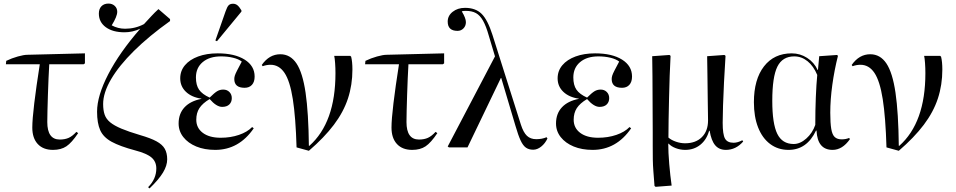

<svg xmlns="http://www.w3.org/2000/svg" viewBox="-20 -826 5359 1076"><path d="M277 14Q222 14 191.5 -19Q161 -52 161 -111Q161 -156 172 -247.5Q183 -339 203 -466H13L15 -485Q46 -500 80 -509.5Q114 -519 134 -519L456 -527V-471L449 -466H256Q254 -432 252 -386.5Q250 -341 248.5 -293.5Q247 -246 246 -206Q245 -166 245 -142Q245 -44 315 -44Q344 -44 365 -53.5Q386 -63 408 -87L418 -80Q382 -26 352 -6Q322 14 277 14Z M818 230 810 223Q856 177 856 118Q856 80 829.5 57Q803 34 738 17Q652 -6 605.5 -31.5Q559 -57 541.5 -96.5Q524 -136 524 -200Q524 -289 587 -410.5Q650 -532 766 -665Q723 -645 678 -645Q612 -645 573 -673.5Q534 -702 534 -750Q534 -776 548.5 -791Q563 -806 588 -806Q609 -806 623 -793Q637 -780 637 -760Q637 -734 606 -684Q641 -665 681 -665Q738 -665 787 -691Q812 -718 829.5 -737Q847 -756 868 -775L933 -719V-708Q815 -624 731 -541Q647 -458 602.5 -382Q558 -306 558 -243Q558 -208 566.5 -183.5Q575 -159 597.5 -140.5Q620 -122 660.5 -105Q701 -88 765 -69Q824 -52 857 -34Q890 -16 903.5 8Q917 32 917 67Q917 102 893.5 141Q870 180 818 230Z M1186 14Q1126 14 1080 -5Q1034 -24 1007.5 -57.5Q981 -91 981 -134Q981 -189 1014 -224.5Q1047 -260 1109 -272V-273Q1054 -281 1022 -311.5Q990 -342 990 -387Q990 -429 1016.5 -460.5Q1043 -492 1090.5 -509.5Q1138 -527 1200 -527Q1295 -527 1351 -492Q1407 -457 1407 -397Q1407 -367 1392 -350.5Q1377 -334 1351 -334Q1293 -334 1293 -383Q1293 -392 1296 -402Q1299 -412 1308.5 -430.5Q1318 -449 1335 -481Q1317 -495 1286 -502.5Q1255 -510 1219 -510Q1154 -510 1116 -478Q1078 -446 1078 -392Q1078 -349 1095.5 -323.5Q1113 -298 1155 -279Q1181 -305 1196.5 -314.5Q1212 -324 1231 -324Q1252 -324 1265.5 -310.5Q1279 -297 1279 -276Q1279 -254 1265 -240.5Q1251 -227 1225 -227Q1193 -227 1155 -271Q1115 -247 1097.5 -220Q1080 -193 1080 -155Q1080 -109 1116.5 -81.5Q1153 -54 1217 -54Q1272 -54 1319 -70Q1366 -86 1393 -114L1402 -107Q1319 14 1186 14ZM1196 -595 1187 -599 1244 -762Q1253 -788 1261.5 -796.5Q1270 -805 1286 -805Q1300 -805 1310.5 -796.5Q1321 -788 1333 -768V-761Z M1711 19 1642 0Q1637 -169 1621 -270.5Q1605 -372 1574.5 -417.5Q1544 -463 1496 -463Q1474 -463 1452 -455L1447 -462Q1489 -522 1551 -522Q1607 -522 1641.5 -470.5Q1676 -419 1692.5 -306.5Q1709 -194 1711 -9H1714Q1860 -139 1860 -416Q1860 -445 1858 -472.5Q1856 -500 1853 -513H1943L1948 -508Q1955 -480 1955 -436Q1955 -350 1930 -274Q1905 -198 1851 -126.5Q1797 -55 1711 19Z M2290 14Q2235 14 2204.5 -19Q2174 -52 2174 -111Q2174 -156 2185 -247.5Q2196 -339 2216 -466H2026L2028 -485Q2059 -500 2093 -509.5Q2127 -519 2147 -519L2469 -527V-471L2462 -466H2269Q2267 -432 2265 -386.5Q2263 -341 2261.5 -293.5Q2260 -246 2259 -206Q2258 -166 2258 -142Q2258 -44 2328 -44Q2357 -44 2378 -53.5Q2399 -63 2421 -87L2431 -80Q2395 -26 2365 -6Q2335 14 2290 14Z M3043 -57 3048 -50Q3035 -22 3013 -4.5Q2991 13 2968 13Q2944 13 2927.5 1.5Q2911 -10 2897.5 -39Q2884 -68 2869 -120L2789 -389H2787L2600 0H2496L2489 -5L2754 -510L2719 -627Q2704 -680 2687 -710Q2670 -740 2647.5 -752.5Q2625 -765 2591 -765Q2583 -765 2577.5 -764.5Q2572 -764 2568 -762Q2591 -724 2591 -702Q2591 -681 2577.5 -667Q2564 -653 2544 -653Q2489 -653 2489 -705Q2489 -738 2517 -760Q2545 -782 2586 -782Q2645 -782 2679 -748.5Q2713 -715 2740 -630L2899 -128Q2913 -84 2933 -65Q2953 -46 2985 -46Q3018 -46 3043 -57Z M3301 14Q3241 14 3195 -5Q3149 -24 3122.5 -57.5Q3096 -91 3096 -134Q3096 -189 3129 -224.5Q3162 -260 3224 -272V-273Q3169 -281 3137 -311.5Q3105 -342 3105 -387Q3105 -429 3131.5 -460.5Q3158 -492 3205.5 -509.5Q3253 -527 3315 -527Q3410 -527 3466 -492Q3522 -457 3522 -397Q3522 -367 3507 -350.5Q3492 -334 3466 -334Q3408 -334 3408 -383Q3408 -392 3411 -402Q3414 -412 3423.5 -430.5Q3433 -449 3450 -481Q3432 -495 3401 -502.5Q3370 -510 3334 -510Q3269 -510 3231 -478Q3193 -446 3193 -392Q3193 -349 3210.5 -323.5Q3228 -298 3270 -279Q3296 -305 3311.5 -314.5Q3327 -324 3346 -324Q3367 -324 3380.5 -310.5Q3394 -297 3394 -276Q3394 -254 3380 -240.5Q3366 -227 3340 -227Q3308 -227 3270 -271Q3230 -247 3212.5 -220Q3195 -193 3195 -155Q3195 -109 3231.5 -81.5Q3268 -54 3332 -54Q3387 -54 3434 -70Q3481 -86 3508 -114L3517 -107Q3434 14 3301 14Z M3654 221 3648 216Q3644 165 3641.5 132Q3639 99 3638.5 68Q3638 37 3638 -7Q3638 -36 3638 -83Q3638 -130 3637.5 -185.5Q3637 -241 3637 -296.5Q3637 -352 3636.5 -399Q3636 -446 3635.5 -476.5Q3635 -507 3635 -511L3732 -518L3738 -513Q3735 -462 3733 -401Q3731 -340 3729.5 -276.5Q3728 -213 3727 -155.5Q3726 -98 3726 -55Q3742 -41 3768 -32Q3794 -23 3819 -23Q3879 -23 3913.5 -57.5Q3948 -92 3948 -151Q3948 -159 3947.5 -186.5Q3947 -214 3946.5 -252Q3946 -290 3945.5 -331.5Q3945 -373 3944.5 -411Q3944 -449 3943.5 -476Q3943 -503 3943 -511L4040 -518L4046 -513Q4041 -438 4037.5 -366Q4034 -294 4032 -235Q4030 -176 4030 -138Q4030 -73 4043 -49.5Q4056 -26 4091 -26Q4114 -26 4140 -40L4145 -33Q4104 14 4048 14Q4010 14 3988 -12Q3966 -38 3957 -93H3954Q3940 -43 3904.5 -14.5Q3869 14 3820 14Q3793 14 3767.5 4.5Q3742 -5 3727 -21H3725Q3725 28 3730.5 93Q3736 158 3744 214Z M4399 14Q4340 14 4296 -19Q4252 -52 4228.5 -112Q4205 -172 4205 -253Q4205 -381 4261.5 -454Q4318 -527 4417 -527Q4464 -527 4503.5 -501.5Q4543 -476 4562 -434H4564L4571 -511L4671 -518L4676 -513Q4656 -434 4644.5 -351Q4633 -268 4633 -194Q4633 -136 4638.5 -103.5Q4644 -71 4658 -58Q4672 -45 4697 -45Q4720 -45 4739 -53L4743 -46Q4701 14 4646 14Q4561 14 4556 -94H4553Q4502 14 4399 14ZM4428 -19Q4464 -19 4498.5 -49.5Q4533 -80 4549 -126Q4549 -208 4552 -281Q4555 -354 4560 -406Q4539 -456 4505.5 -483Q4472 -510 4431 -510Q4365 -510 4336.5 -452.5Q4308 -395 4308 -261Q4308 -133 4336 -76Q4364 -19 4428 -19Z M5017 19 4948 0Q4943 -169 4927 -270.5Q4911 -372 4880.5 -417.5Q4850 -463 4802 -463Q4780 -463 4758 -455L4753 -462Q4795 -522 4857 -522Q4913 -522 4947.5 -470.5Q4982 -419 4998.5 -306.5Q5015 -194 5017 -9H5020Q5166 -139 5166 -416Q5166 -445 5164 -472.5Q5162 -500 5159 -513H5249L5254 -508Q5261 -480 5261 -436Q5261 -350 5236 -274Q5211 -198 5157 -126.5Q5103 -55 5017 19Z"/></svg>

Font: Literata 72pt
Style: Regular
Weight: 400
Designer: Latin by Veronika Burian and Jose Scaglione. Greek by Irene Vlachou. Cyrillic by Vera Evstafieva.
Foundry: TypeTogether
Version: Version 3.002